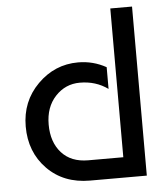

<svg xmlns="http://www.w3.org/2000/svg" viewBox="-51 -746 687 792"><g transform="rotate(-5 292.5 -350.0)"><path d="M435 -700H525V0H290Q181 0 113 -69.5Q45 -139 45 -245Q45 -349 115.5 -419.5Q186 -490 283 -490Q345 -490 399 -460V-370Q349 -406 283 -406Q223 -406 181.5 -361.5Q140 -317 140 -245Q140 -172 179.5 -128Q219 -84 290 -84H435Z"/></g></svg>

Font: Baumans
Style: Regular
Weight: 400
Designer: Henadij Zarechnjuk
Foundry: Cyreal (www.cyreal.org)
Version: Version 001.002